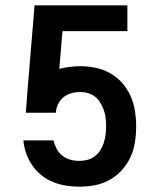

<svg xmlns="http://www.w3.org/2000/svg" viewBox="-20 -690 590 722"><path d="M278 12Q253 12 228 8Q203 4 179.5 -5.5Q156 -15 136 -31Q116 -47 101.5 -68Q87 -89 78.5 -113Q70 -137 68 -162H181Q185 -146 193 -130.5Q201 -115 214.5 -104.5Q228 -94 244.5 -89.5Q261 -85 278 -85Q294 -85 309 -89Q324 -93 336.5 -102.5Q349 -112 357.5 -125.5Q366 -139 370.5 -153.5Q375 -168 377 -183.5Q379 -199 379 -214Q379 -230 377.5 -245Q376 -260 371 -274.5Q366 -289 358 -302.5Q350 -316 338.5 -325.5Q327 -335 312 -339.5Q297 -344 282 -344Q265 -344 248.5 -339.5Q232 -335 219 -324.5Q206 -314 198.5 -298.5Q191 -283 190 -266H77L84 -357L110 -670H459V-573H215L203 -431Q222 -436 242 -438.5Q262 -441 282 -441Q311 -441 340 -435Q369 -429 394.5 -414.5Q420 -400 439.5 -378Q459 -356 471 -329Q483 -302 487.5 -273Q492 -244 492 -215Q492 -185 487.5 -155.5Q483 -126 470.5 -99Q458 -72 438 -50Q418 -28 392 -13.5Q366 1 337 6.5Q308 12 278 12Z"/></svg>

Font: Lode
Style: Bold
Weight: 700
Monospace: yes
Designer: Belleve Invis
Foundry: Belleve Invis
Version: Version 29.2.0; ttfautohint (v1.8.3)